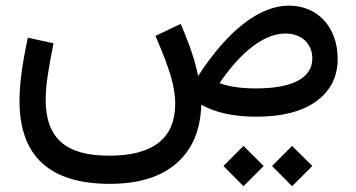

<svg xmlns="http://www.w3.org/2000/svg" viewBox="-20 -409 1248 673"><path d="M833.5 243.7 904.3 172.9 833.5 102.5 763.2 172.9ZM1003.9 243.7 1074.7 172.9 1003.9 102.5 933.6 172.9ZM992.7 -389.2C889.2 -389.2 778.3 -302.2 674.3 -142.6C665.5 -190.9 645 -252 613.3 -325.2L524.9 -283.2C550.8 -223.6 568.8 -176.3 579.1 -140.6C589.4 -105 594.2 -73.2 594.2 -45.9C594.2 75.7 517.1 136.7 362.8 136.7C210 136.7 140.1 75.7 140.1 -60.5C140.1 -82.5 142.1 -108.9 146.5 -139.2C150.9 -168.9 157.7 -208.5 167.5 -257.3L77.6 -276.9C57.6 -183.1 48.3 -112.8 48.3 -55.7C48.3 138.2 153.8 235.4 365.2 235.4C465.8 235.4 543.9 211.4 599.1 163.1C654.3 114.7 683.1 46.4 685.5 -42C734.9 -14.2 799.3 0 877.9 0C969.2 0 1040 -18.1 1089.4 -54.7C1138.7 -90.8 1163.6 -140.1 1163.6 -202.6C1163.6 -314 1093.3 -389.2 992.7 -389.2ZM980 -291.5C1036.6 -291.5 1074.7 -256.8 1074.7 -204.1C1074.7 -137.2 1008.3 -99.1 877.4 -99.1C823.7 -99.1 781.2 -105.5 749.5 -117.7C825.7 -229.5 907.2 -291.5 980 -291.5Z"/></svg>

Font: Estedad Medium
Style: Regular
Weight: 500
Designer: Amin Abedi
Version: Version 7.3